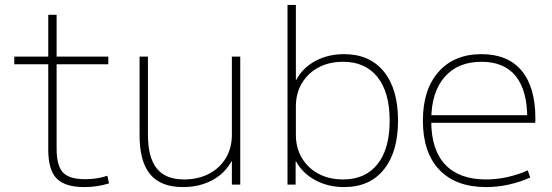

<svg xmlns="http://www.w3.org/2000/svg" viewBox="-20 -750 2241 780"><path d="M323 10Q244 10 210 -25Q176 -60 176 -142V-489H38V-520H176V-690H210V-520H420V-489H210V-146Q210 -77 235.5 -49.5Q261 -22 326 -22Q351 -22 373 -25.5Q395 -29 416 -36L423 -5Q397 3 372.5 6.5Q348 10 323 10Z M723 10Q633 10 590 -42Q547 -94 547 -200V-520H581V-203Q581 -110 617 -65.5Q653 -21 727 -21Q785 -21 829 -44Q873 -67 897.5 -108Q922 -149 922 -202V-520H956V0H922V-94H920Q893 -45 841.5 -17.5Q790 10 723 10Z M1378 10Q1313 10 1261 -18Q1209 -46 1183 -94H1181V0H1148V-730H1182V-426H1184Q1210 -475 1261.5 -502.5Q1313 -530 1378 -530Q1482 -530 1539.5 -459Q1597 -388 1597 -260Q1597 -133 1539.5 -61.5Q1482 10 1378 10ZM1374 -21Q1464 -21 1513.5 -83Q1563 -145 1563 -260Q1563 -375 1513.5 -437Q1464 -499 1374 -499Q1317 -499 1274 -476Q1231 -453 1206.5 -412Q1182 -371 1182 -318V-202Q1182 -149 1206.5 -108Q1231 -67 1274 -44Q1317 -21 1374 -21Z M1955 10Q1832 10 1765 -60Q1698 -130 1698 -260Q1698 -386 1761.5 -458Q1825 -530 1936 -530Q2043 -530 2099 -463Q2155 -396 2155 -268Q2155 -263 2155 -259.5Q2155 -256 2154 -251H1716V-282H2133L2122 -269Q2122 -383 2075 -441Q2028 -499 1936 -499Q1840 -499 1786 -437Q1732 -375 1732 -262V-257Q1732 -141 1789 -81Q1846 -21 1954 -21Q1999 -21 2043 -31Q2087 -41 2124 -58L2134 -29Q2095 -11 2048.5 -0.5Q2002 10 1955 10Z"/></svg>

Font: M PLUS 1 ExtraLight
Style: Regular
Weight: 250
Version: Version 1.001